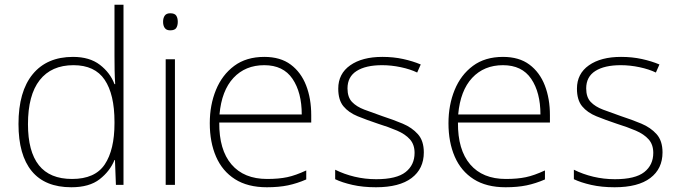

<svg xmlns="http://www.w3.org/2000/svg" viewBox="-20 -780 2861 810"><path d="M281 10Q170 10 114 -58Q58 -126 58 -257Q58 -394 118 -467Q178 -540 288 -540Q358 -540 401.5 -506.5Q445 -473 463 -425H466Q464 -454 463.5 -484.5Q463 -515 463 -544V-760H501V0H469L465 -105H463Q444 -58 400.5 -24Q357 10 281 10ZM284 -25Q381 -25 422 -86.5Q463 -148 463 -260V-266Q463 -382 421.5 -443.5Q380 -505 290 -505Q197 -505 147.5 -442Q98 -379 98 -256Q98 -141 144 -83Q190 -25 284 -25Z M698 -724Q717 -724 723.5 -714Q730 -704 730 -688Q730 -672 723.5 -662Q717 -652 698 -652Q682 -652 675 -662Q668 -672 668 -688Q668 -704 675 -714Q682 -724 698 -724ZM718 -530V0H679V-530Z M1095 -540Q1163 -540 1206.5 -507.5Q1250 -475 1271.5 -419.5Q1293 -364 1293 -294V-263H905Q904 -148 956.5 -86.5Q1009 -25 1107 -25Q1156 -25 1191.5 -32.5Q1227 -40 1272 -61V-23Q1233 -6 1194.5 2Q1156 10 1106 10Q1025 10 971.5 -24Q918 -58 891.5 -119Q865 -180 865 -260Q865 -337 891 -400.5Q917 -464 968 -502Q1019 -540 1095 -540ZM1095 -505Q1015 -505 965 -451.5Q915 -398 906 -297H1253Q1253 -390 1214 -447.5Q1175 -505 1095 -505Z M1768 -137Q1768 -68 1716.5 -29Q1665 10 1566 10Q1511 10 1467 0Q1423 -10 1394 -24V-64Q1432 -45 1476 -34.5Q1520 -24 1567 -24Q1653 -24 1691 -54Q1729 -84 1729 -135Q1729 -170 1709.5 -192Q1690 -214 1655 -229Q1620 -244 1575 -258Q1527 -274 1489 -289.5Q1451 -305 1429 -331.5Q1407 -358 1407 -406Q1407 -469 1457.5 -504.5Q1508 -540 1593 -540Q1640 -540 1681 -531Q1722 -522 1755 -508L1740 -474Q1711 -488 1671 -496.5Q1631 -505 1592 -505Q1523 -505 1484.5 -480.5Q1446 -456 1446 -407Q1446 -370 1465 -350Q1484 -330 1517 -317.5Q1550 -305 1593 -290Q1639 -275 1678.5 -258.5Q1718 -242 1743 -214Q1768 -186 1768 -137Z M2102 -540Q2170 -540 2213.5 -507.5Q2257 -475 2278.5 -419.5Q2300 -364 2300 -294V-263H1912Q1911 -148 1963.5 -86.5Q2016 -25 2114 -25Q2163 -25 2198.5 -32.5Q2234 -40 2279 -61V-23Q2240 -6 2201.5 2Q2163 10 2113 10Q2032 10 1978.5 -24Q1925 -58 1898.5 -119Q1872 -180 1872 -260Q1872 -337 1898 -400.5Q1924 -464 1975 -502Q2026 -540 2102 -540ZM2102 -505Q2022 -505 1972 -451.5Q1922 -398 1913 -297H2260Q2260 -390 2221 -447.5Q2182 -505 2102 -505Z M2775 -137Q2775 -68 2723.5 -29Q2672 10 2573 10Q2518 10 2474 0Q2430 -10 2401 -24V-64Q2439 -45 2483 -34.5Q2527 -24 2574 -24Q2660 -24 2698 -54Q2736 -84 2736 -135Q2736 -170 2716.5 -192Q2697 -214 2662 -229Q2627 -244 2582 -258Q2534 -274 2496 -289.5Q2458 -305 2436 -331.5Q2414 -358 2414 -406Q2414 -469 2464.5 -504.5Q2515 -540 2600 -540Q2647 -540 2688 -531Q2729 -522 2762 -508L2747 -474Q2718 -488 2678 -496.5Q2638 -505 2599 -505Q2530 -505 2491.5 -480.5Q2453 -456 2453 -407Q2453 -370 2472 -350Q2491 -330 2524 -317.5Q2557 -305 2600 -290Q2646 -275 2685.5 -258.5Q2725 -242 2750 -214Q2775 -186 2775 -137Z"/></svg>

Font: Noto Sans Gujarati UI ExtraLight
Style: Regular
Weight: 200
Designer: Jelle Bosma - Monotype Design Team, Universal Thirst
Foundry: Monotype Imaging Inc.
Version: Version 2.106; ttfautohint (v1.8.4.7-5d5b)